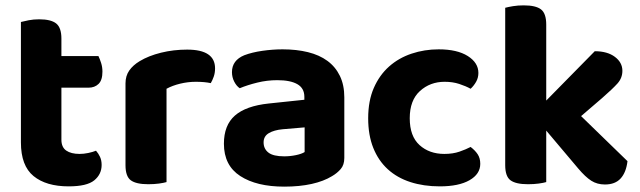

<svg xmlns="http://www.w3.org/2000/svg" viewBox="-20 -680 2388 716"><path d="M209 -159Q209 -131 227 -118.5Q245 -106 277 -106Q292 -106 309 -109.5Q326 -113 338 -118Q347 -108 353 -95Q359 -82 359 -65Q359 -30 331.5 -7.5Q304 15 236 15Q152 15 105 -23.5Q58 -62 58 -149V-598Q69 -601 87 -604.5Q105 -608 126 -608Q170 -608 189.5 -592.5Q209 -577 209 -536V-471H347Q352 -461 357 -445.5Q362 -430 362 -413Q362 -381 347.5 -367Q333 -353 310 -353H209V-159Z M601 -1Q591 2 573 4.5Q555 7 533 7Q488 7 468 -7.5Q448 -22 448 -64V-369Q448 -397 462 -417Q476 -437 501 -452Q534 -472 580.5 -483.5Q627 -495 678 -495Q782 -495 782 -425Q782 -408 777 -394Q772 -380 766 -370Q743 -375 710 -375Q681 -375 652 -368Q623 -361 601 -349Z M1040 -97Q1062 -97 1083.5 -101.5Q1105 -106 1116 -113V-205L1034 -198Q1002 -195 982.5 -183.5Q963 -172 963 -149Q963 -125 981 -111Q999 -97 1040 -97ZM1034 -496Q1086 -496 1128.5 -485.5Q1171 -475 1201 -453Q1231 -431 1247.5 -397Q1264 -363 1264 -317V-91Q1264 -65 1250.5 -49.5Q1237 -34 1218 -23Q1187 -4 1142 6Q1097 16 1040 16Q937 16 876 -23.5Q815 -63 815 -144Q815 -213 856 -249Q897 -285 982 -294L1115 -308V-319Q1115 -351 1089 -366Q1063 -381 1014 -381Q976 -381 939.5 -372Q903 -363 874 -351Q862 -359 853.5 -375.5Q845 -392 845 -411Q845 -455 891 -474Q920 -485 958.5 -490.5Q997 -496 1034 -496Z M1638 -375Q1584 -375 1546 -340.5Q1508 -306 1508 -239Q1508 -172 1544.5 -139Q1581 -106 1637 -106Q1669 -106 1693.5 -114.5Q1718 -123 1735 -132Q1752 -119 1761.5 -104.5Q1771 -90 1771 -69Q1771 -31 1731 -8Q1691 15 1620 15Q1560 15 1510.5 -1Q1461 -17 1426 -49Q1391 -81 1372 -128.5Q1353 -176 1353 -239Q1353 -304 1374 -352Q1395 -400 1431 -432Q1467 -464 1515 -480Q1563 -496 1616 -496Q1685 -496 1724.5 -471Q1764 -446 1764 -408Q1764 -390 1755.5 -375Q1747 -360 1735 -349Q1717 -359 1692.5 -367Q1668 -375 1638 -375Z M2147 -247 2320 -79Q2315 -37 2294.5 -14.5Q2274 8 2236 8Q2207 8 2185 -6Q2163 -20 2136 -52L2017 -193V-1Q2007 2 1989 4.5Q1971 7 1949 7Q1904 7 1884 -7.5Q1864 -22 1864 -64V-651Q1875 -654 1893 -657Q1911 -660 1933 -660Q1978 -660 1997.5 -645Q2017 -630 2017 -588V-305L2198 -489Q2245 -489 2273 -468Q2301 -447 2301 -416Q2301 -389 2282.5 -368.5Q2264 -348 2225 -314Z"/></svg>

Font: Baloo Da 2
Style: Bold
Weight: 700
Designer: Noopur Datye, Sulekha Rajkumar and Ek Type
Foundry: Ek Type
Version: Version 1.640;hotconv 1.0.111;makeotfexe 2.5.65597; ttfautoh